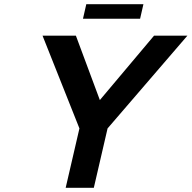

<svg xmlns="http://www.w3.org/2000/svg" viewBox="-20 -901 919 921"><path d="M496 -285 430 0H295L361 -285L184 -730H344L459 -421L719 -730H879ZM668 -881 652 -811H378L394 -881Z"/></svg>

Font: Miedinger
Style: Bold-Italic
Weight: 700
Italic angle: -13°
Version: Version 001.000